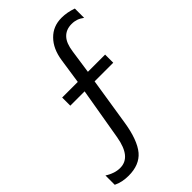

<svg xmlns="http://www.w3.org/2000/svg" viewBox="-282 -859 1167 1167"><g transform="rotate(-45 301.0 -276.0)"><path d="M99.1 208C161.1 208 208 189 239.7 151.9C272.9 112.8 296.4 46.4 309.1 -34.2L357.9 -344.2H518.1V-414.1H370.1L392.1 -565.9C398.4 -609.9 409.7 -639.2 429.2 -659.7C447.3 -678.7 472.2 -689.9 505.4 -689.9C522.5 -689.9 537.1 -687 548.3 -683.1C561 -678.7 576.2 -669.9 585.9 -662.1V-742.2C569.3 -748 553.2 -752.4 537.1 -755.4C521 -758.3 504.4 -759.8 489.3 -759.8C439.9 -759.8 400.4 -743.7 368.2 -710.9C336.4 -678.7 315.9 -634.8 307.1 -575.2L283.2 -414.1H148.9V-344.2H272L214.8 -8.8C206.1 43 191.4 78.6 172.9 101.6C154.3 124.5 129.4 138.2 95.2 138.2C81.1 138.2 64.5 135.7 48.3 130.4C32.7 125 17.6 118.2 0 106.9V187C15.1 194.3 30.8 199.7 47.4 203.1C64 206.5 82 208 99.1 208Z"/></g></svg>

Font: Hack
Style: Oblique
Weight: 400
Italic angle: -12°
Monospace: yes
Designer: Christopher Simpkins
Foundry: Christopher Simpkins
Version: Version 2.010